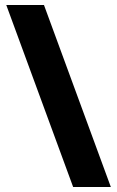

<svg xmlns="http://www.w3.org/2000/svg" viewBox="-20 -739 466 764"><path d="M155 -719 421 5H271L5 -719Z"/></svg>

Font: Noto Sans Gujarati UI ExtraBold
Style: Regular
Weight: 800
Designer: Jelle Bosma - Monotype Design Team, Universal Thirst
Foundry: Monotype Imaging Inc.
Version: Version 2.106; ttfautohint (v1.8.4.7-5d5b)